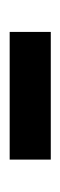

<svg xmlns="http://www.w3.org/2000/svg" viewBox="116 -481 125 397"><g transform="rotate(-90 178.5 -282.5)"><path d="M47 -240H311V-325H47Z"/></g></svg>

Font: Source Han Sans KR Medium
Style: Regular
Weight: 500
Designer: Ryoko NISHIZUKA (kana & ideographs); Paul D. Hunt (Latin, Greek & Cyrillic); Wenlong ZHANG (bopomofo); Sandoll Communica
Foundry: Adobe Systems Incorporated
Version: Version 1.001;PS 1.001;hotconv 1.0.78;makeotf.lib2.5.61930